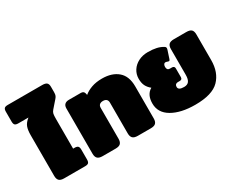

<svg xmlns="http://www.w3.org/2000/svg" viewBox="-133 -1127 1869 1535"><g transform="rotate(-30 801.5 -359.5)"><path d="M48 -57V-433Q48 -479 58.5 -508Q69 -537 103 -564H10Q-13 -564 -21.5 -573Q-30 -582 -30 -604V-694Q-30 -716 -21.5 -725Q-13 -734 10 -734H328Q357 -734 369.5 -723.5Q382 -713 382 -687V-638Q382 -616 377 -605Q372 -594 362 -583Q352 -572 347 -566L306 -519Q294 -505 291 -490.5Q288 -476 288 -443V-170H301Q324 -170 332.5 -161Q341 -152 341 -130V-40Q341 -18 332.5 -9Q324 0 301 0H108Q75 0 61.5 -14Q48 -28 48 -57Z M402 -57V-475Q402 -500 415.5 -512.5Q429 -525 454 -525H564Q590 -525 596 -503L600 -486Q628 -510 670 -525Q712 -540 767 -540Q859 -540 913 -493.5Q967 -447 967 -353V-57Q967 -28 953.5 -14Q940 0 907 0H788Q755 0 741 -14Q727 -28 727 -57V-342Q727 -361 716 -371Q705 -381 685 -381Q664 -381 653 -371Q642 -361 642 -342V-57Q642 -28 628.5 -14Q615 0 582 0H463Q430 0 416 -14Q402 -28 402 -57Z M1017 -165Q1017 -247 1073 -279Q1046 -301 1033.5 -327Q1021 -353 1021 -391Q1021 -433 1043 -467Q1065 -501 1103.5 -520.5Q1142 -540 1190 -540Q1235 -540 1268.5 -532.5Q1302 -525 1329 -508Q1339 -502 1339 -491Q1339 -485 1336 -476L1312 -403Q1308 -392 1301 -392Q1297 -392 1289 -395Q1279 -399 1273 -399Q1262 -399 1256.5 -390Q1251 -381 1251 -368Q1251 -337 1278 -337H1297Q1320 -337 1320 -314V-235Q1320 -212 1297 -212H1278Q1266 -212 1258.5 -204.5Q1251 -197 1251 -183Q1251 -153 1304 -153Q1335 -153 1349 -172Q1363 -191 1363 -231V-468Q1363 -497 1376.5 -511Q1390 -525 1423 -525H1537Q1571 -525 1584.5 -511.5Q1598 -498 1598 -468V-231Q1598 -118 1533 -51.5Q1468 15 1311 15Q1179 15 1098 -32Q1017 -79 1017 -165Z"/></g></svg>

Font: Mitr
Style: Bold
Weight: 700
Designer: Thanarat Vachiruckul
Foundry: Cadson Demak
Version: Version 1.003